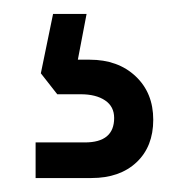

<svg xmlns="http://www.w3.org/2000/svg" viewBox="-20 -30 268 275"><path d="M56 -10H104L91.5 55.5H108.5Q149 55.5 174.2 79.2Q199.5 103 199.5 141.5Q199.5 180 175.5 202.5Q151.5 225 111 225H31V174H101.5Q143.5 174 143.5 139Q143.5 122.5 130.5 113.8Q117.5 105 95.5 105H62L38.5 75Z"/></svg>

Font: Overused Grotesk Book
Style: Regular
Weight: 375
Version: Version 0.004